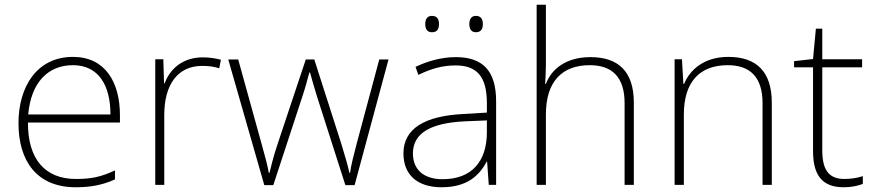

<svg xmlns="http://www.w3.org/2000/svg" viewBox="-20 -780 3687 810"><path d="M288 -540C136 -540 58 -415 58 -260C58 -100 136 10 299 10C365 10 413 0 465 -23V-61C404 -33 365 -25 300 -25C169 -25 97 -110 98 -263H486V-294C486 -434 423 -540 288 -540ZM288 -505C395 -505 446 -421 446 -297H99C111 -432 182 -505 288 -505Z M835 -538C752 -538 697 -490 675 -429H672L669 -530H635V0H673V-295C673 -421 728 -502 833 -502C861 -502 882 -499 905 -492L912 -528C889 -534 864 -538 835 -538Z M1318 -371 1437 1H1476L1619 -529H1580L1485 -175C1470 -117 1461 -83 1457 -51H1454C1447 -84 1435 -123 1420 -173L1306 -529H1270L1151 -172C1132 -115 1125 -83 1117 -51H1114C1108 -84 1100 -115 1083 -175L985 -529H943L1095 1H1133L1255 -371C1267 -407 1276 -440 1285 -474H1288C1297 -440 1306 -410 1318 -371Z M1774 -679C1774 -658 1782 -644 1802 -644C1825 -644 1832 -658 1832 -679C1832 -698 1825 -713 1802 -713C1782 -713 1774 -698 1774 -679ZM1960 -679C1960 -658 1968 -644 1987 -644C2010 -644 2017 -658 2017 -679C2017 -698 2010 -713 1987 -713C1968 -713 1960 -698 1960 -679ZM1903 -539C1842 -539 1784 -522 1733 -498L1745 -464C1800 -491 1848 -504 1902 -504C1990 -504 2034 -459 2034 -345V-305L1934 -299C1773 -291 1682 -238 1682 -133C1682 -44 1739 10 1843 10C1948 10 2001 -37 2033 -98H2035L2042 0H2073V-353C2073 -482 2016 -539 1903 -539ZM1938 -268 2034 -272V-219C2033 -101 1972 -24 1847 -24C1768 -24 1722 -64 1722 -133C1722 -221 1802 -261 1938 -268Z M2283 -504V-760H2244V0H2283V-297C2283 -437 2352 -505 2468 -505C2562 -505 2615 -455 2615 -345V0H2654V-347C2654 -479 2588 -539 2471 -539C2367 -539 2306 -488 2283 -426H2280C2281 -454 2283 -475 2283 -504Z M3053 -540C2950 -540 2891 -486 2866 -426H2863L2857 -530H2826V0H2865V-297C2865 -437 2934 -505 3050 -505C3144 -505 3197 -455 3197 -345V0H3236V-347C3236 -479 3170 -540 3053 -540Z M3542 -25C3473 -25 3449 -68 3449 -146V-496H3617V-530H3449V-659H3422L3410 -531L3330 -522V-496H3410V-143C3410 -43 3447 10 3539 10C3573 10 3598 4 3620 -4V-37C3599 -30 3573 -25 3542 -25Z"/></svg>

Font: Noto Sans Malayalam ExtraLight
Style: Regular
Weight: 200
Designer: Jelle Bosma - Monotype Design Team
Foundry: Monotype Imaging Inc.
Version: Version 2.104